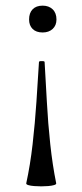

<svg xmlns="http://www.w3.org/2000/svg" viewBox="-20 -385 292 680"><path d="M179 264Q180 268 171.5 270.5Q163 273 150.5 274Q138 275 126 275Q114 275 101 274Q88 273 80 270.5Q72 268 73 264Q87 200 95.5 125.5Q104 51 109 -24Q114 -99 118 -165Q118 -168 123 -168.5Q128 -169 133 -168.5Q138 -168 138 -165Q142 -99 146 -24Q150 51 158 125.5Q166 200 179 264ZM131 -365Q153 -365 166.5 -352Q180 -339 180 -316Q180 -295 166.5 -282.5Q153 -270 131 -270Q108 -270 95.5 -282.5Q83 -295 83 -316Q83 -339 95.5 -352Q108 -365 131 -365Z"/></svg>

Font: Cormorant Infant Light Medium
Style: Regular
Weight: 500
Version: Version 4.001